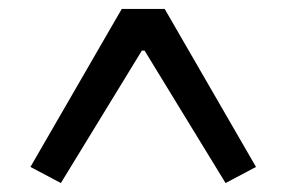

<svg xmlns="http://www.w3.org/2000/svg" viewBox="-20 -718 640 429"><path d="M48 -345 252 -698H348L552 -345L484 -309L303 -605H297L116 -309Z"/></svg>

Font: IBM Plex Serif SmBld
Style: Regular
Weight: 600
Designer: Mike Abbink, Paul van der Laan, Pieter van Rosmalen
Foundry: Bold Monday
Version: Version 3.001